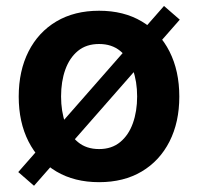

<svg xmlns="http://www.w3.org/2000/svg" viewBox="-20 -588 651 631"><path d="M305.7 10.7Q224.6 10.7 165.3 -24.4Q106 -59.6 73.7 -123Q41.5 -186.5 41.5 -270.5Q41.5 -355 73.7 -418.7Q106 -482.4 165.3 -517.6Q224.6 -552.7 305.7 -552.7Q386.7 -552.7 445.8 -517.6Q504.9 -482.4 537.1 -418.7Q569.3 -355 569.3 -270.5Q569.3 -186.5 537.1 -123Q504.9 -59.6 445.8 -24.4Q386.7 10.7 305.7 10.7ZM305.7 -98.1Q347.2 -98.1 375 -121.1Q402.8 -144 416.7 -183.1Q430.7 -222.2 430.7 -271Q430.7 -319.8 416.7 -358.9Q402.8 -397.9 375 -420.7Q347.2 -443.4 305.7 -443.4Q263.7 -443.4 236.1 -420.7Q208.5 -397.9 194.6 -359.1Q180.7 -320.3 180.7 -271Q180.7 -222.2 194.6 -183.1Q208.5 -144 236.1 -121.1Q263.7 -98.1 305.7 -98.1ZM91.8 22.5 40 -22.5 519 -568.4 570.8 -523.4Z"/></svg>

Font: Inter Cardless
Style: Bold
Weight: 700
Designer: Rasmus Andersson
Foundry: rsms
Version: Version 4.001;git-9221beed3